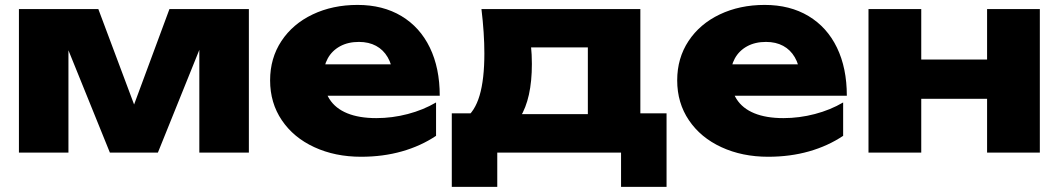

<svg xmlns="http://www.w3.org/2000/svg" viewBox="-20 -608 4219 765"><path d="M55.4 -571.8H371.8L542.9 -115.3H486L655.1 -571.8H971.6V0H774.2V-491.8H807.5L609.1 0H417.8L219.4 -489.8L252.7 -491.5V0H55.4Z M1056.2 -287.9Q1056.2 -376.2 1101.3 -444.5Q1146.4 -512.8 1225.9 -550.6Q1305.4 -588.4 1404.6 -588.4Q1505.4 -588.4 1579.5 -544Q1653.5 -499.5 1692.8 -418.1Q1732.1 -336.8 1732.1 -226.6H1227.1V-351.6H1613.2L1546.3 -308.1Q1542 -350.5 1524.6 -380.1Q1507.3 -409.7 1478.4 -425.3Q1449.4 -441 1410 -441Q1366.7 -441 1334.7 -423.5Q1302.8 -406 1285.8 -375.1Q1268.8 -344.1 1268.8 -304.3Q1268.8 -251.1 1292.6 -213.5Q1316.3 -176 1363.5 -156.7Q1410.6 -137.4 1479.4 -137.4Q1542.8 -137.4 1604.8 -153.7Q1666.7 -169.9 1717.4 -199.8V-66.8Q1656.6 -26.2 1581.3 -4.8Q1506 16.6 1418.6 16.6Q1315.1 16.6 1232.4 -21.6Q1149.7 -59.7 1103 -128.8Q1056.2 -197.9 1056.2 -287.9Z M2635.8 136.5H2454.5V0H1961.3V136.5H1780.1V-156.5H1954L1992 -153.2H2406.3L2440.9 -156.5H2635.8ZM2531.4 -571.8V-38.6H2322.2V-515.6L2418.5 -419.2H2000.7L2078.8 -496.4Q2091.9 -458.9 2095.6 -425.1Q2099.2 -391.2 2099.2 -353.2Q2099.2 -215.3 2051.9 -139.7Q2004.6 -64 1918 -64L1832.5 -135.6Q1871.9 -163.4 1890.9 -227.6Q1909.9 -291.8 1909.9 -395.1Q1909.9 -475 1898.3 -571.8Z M2678.2 -287.9Q2678.2 -376.2 2723.3 -444.5Q2768.4 -512.8 2847.9 -550.6Q2927.4 -588.4 3026.6 -588.4Q3127.4 -588.4 3201.5 -544Q3275.5 -499.5 3314.8 -418.1Q3354.1 -336.8 3354.1 -226.6H2849.1V-351.6H3235.2L3168.3 -308.1Q3164 -350.5 3146.6 -380.1Q3129.3 -409.7 3100.4 -425.3Q3071.4 -441 3032 -441Q2988.7 -441 2956.7 -423.5Q2924.8 -406 2907.8 -375.1Q2890.8 -344.1 2890.8 -304.3Q2890.8 -251.1 2914.6 -213.5Q2938.3 -176 2985.5 -156.7Q3032.6 -137.4 3101.4 -137.4Q3164.8 -137.4 3226.8 -153.7Q3288.7 -169.9 3339.4 -199.8V-66.8Q3278.6 -26.2 3203.3 -4.8Q3128 16.6 3040.6 16.6Q2937.1 16.6 2854.4 -21.6Q2771.7 -59.7 2725 -128.8Q2678.2 -197.9 2678.2 -287.9Z M3650.6 -571.8V0H3440.4V-571.8ZM4123.1 -571.8V0H3912.9V-571.8ZM3992.2 -370.8V-214.3H3561.4V-370.8Z"/></svg>

Font: Unbounded Variable
Style: Regular
Weight: 400
Designer: Luke Prowse, Jean-Baptiste Morizot, Fátima Lázaro, Florian Runge
Foundry: NaN
Version: Version 1.600;FEAKit 1.0